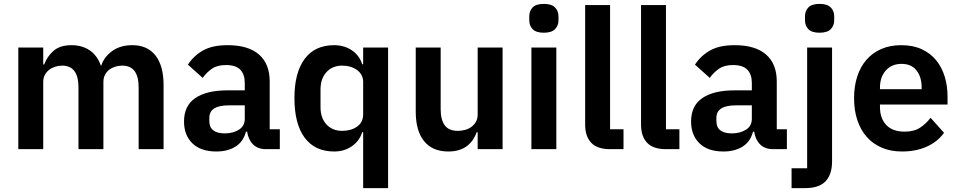

<svg xmlns="http://www.w3.org/2000/svg" viewBox="-20 -766 4925 986"><path d="M74 0V-522H202V-435H207Q222 -476 255 -505Q288 -534 347 -534Q401 -534 440 -508Q479 -482 498 -429H500Q514 -473 555.5 -503.5Q597 -534 660 -534Q737 -534 778.5 -481Q820 -428 820 -330V0H692V-317Q692 -429 608 -429Q589 -429 571.5 -423.5Q554 -418 540.5 -407.5Q527 -397 519 -381.5Q511 -366 511 -345V0H383V-317Q383 -429 299 -429Q281 -429 263.5 -423.5Q246 -418 232.5 -407.5Q219 -397 210.5 -381.5Q202 -366 202 -345V0Z M1346 0Q1304 0 1279.5 -24.5Q1255 -49 1249 -90H1243Q1230 -39 1190 -13.5Q1150 12 1091 12Q1011 12 968 -30Q925 -72 925 -142Q925 -223 983 -262.5Q1041 -302 1148 -302H1237V-340Q1237 -384 1214 -408Q1191 -432 1140 -432Q1095 -432 1067.5 -412.5Q1040 -393 1021 -366L945 -434Q974 -479 1022 -506.5Q1070 -534 1149 -534Q1255 -534 1310 -486Q1365 -438 1365 -348V-102H1417V0ZM1134 -81Q1177 -81 1207 -100Q1237 -119 1237 -156V-225H1155Q1055 -225 1055 -161V-144Q1055 -112 1075.5 -96.5Q1096 -81 1134 -81Z M1845 -87H1840Q1826 -42 1787 -15Q1748 12 1696 12Q1597 12 1544.5 -59Q1492 -130 1492 -262Q1492 -393 1544.5 -463.5Q1597 -534 1696 -534Q1748 -534 1787 -507.5Q1826 -481 1840 -436H1845V-522H1973V200H1845ZM1737 -94Q1783 -94 1814 -116Q1845 -138 1845 -179V-345Q1845 -383 1814 -406Q1783 -429 1737 -429Q1687 -429 1656.5 -395.5Q1626 -362 1626 -306V-216Q1626 -160 1656.5 -127Q1687 -94 1737 -94Z M2433 -87H2428Q2421 -67 2409.5 -49.5Q2398 -32 2380.5 -18Q2363 -4 2338.5 4Q2314 12 2282 12Q2201 12 2158 -41Q2115 -94 2115 -192V-522H2243V-205Q2243 -151 2264 -122.5Q2285 -94 2331 -94Q2350 -94 2368.5 -99Q2387 -104 2401 -114.5Q2415 -125 2424 -140.5Q2433 -156 2433 -177V-522H2561V0H2433Z M2773 -598Q2733 -598 2715.5 -616Q2698 -634 2698 -662V-682Q2698 -710 2715.5 -728Q2733 -746 2773 -746Q2812 -746 2830 -728Q2848 -710 2848 -682V-662Q2848 -634 2830 -616Q2812 -598 2773 -598ZM2709 -522H2837V0H2709Z M3113 0Q3047 0 3016 -33Q2985 -66 2985 -126V-740H3113V-102H3182V0Z M3400 0Q3334 0 3303 -33Q3272 -66 3272 -126V-740H3400V-102H3469V0Z M3950 0Q3908 0 3883.5 -24.5Q3859 -49 3853 -90H3847Q3834 -39 3794 -13.5Q3754 12 3695 12Q3615 12 3572 -30Q3529 -72 3529 -142Q3529 -223 3587 -262.5Q3645 -302 3752 -302H3841V-340Q3841 -384 3818 -408Q3795 -432 3744 -432Q3699 -432 3671.5 -412.5Q3644 -393 3625 -366L3549 -434Q3578 -479 3626 -506.5Q3674 -534 3753 -534Q3859 -534 3914 -486Q3969 -438 3969 -348V-102H4021V0ZM3738 -81Q3781 -81 3811 -100Q3841 -119 3841 -156V-225H3759Q3659 -225 3659 -161V-144Q3659 -112 3679.5 -96.5Q3700 -81 3738 -81Z M4125 -522H4253V63Q4253 129 4220 164.5Q4187 200 4115 200H4045V98H4125ZM4189 -598Q4149 -598 4131.5 -616Q4114 -634 4114 -662V-682Q4114 -710 4131.5 -728Q4149 -746 4189 -746Q4228 -746 4246 -728Q4264 -710 4264 -682V-662Q4264 -634 4246 -616Q4228 -598 4189 -598Z M4612 12Q4554 12 4508.5 -7.5Q4463 -27 4431.5 -62.5Q4400 -98 4383 -148.5Q4366 -199 4366 -262Q4366 -324 4382.5 -374Q4399 -424 4430 -459.5Q4461 -495 4506 -514.5Q4551 -534 4608 -534Q4669 -534 4714 -513Q4759 -492 4788 -456Q4817 -420 4831.5 -372.5Q4846 -325 4846 -271V-229H4499V-216Q4499 -159 4531 -124.5Q4563 -90 4626 -90Q4674 -90 4704.5 -110Q4735 -130 4759 -161L4828 -84Q4796 -39 4740.5 -13.5Q4685 12 4612 12ZM4610 -438Q4559 -438 4529 -404Q4499 -370 4499 -316V-308H4713V-317Q4713 -371 4686.5 -404.5Q4660 -438 4610 -438Z"/></svg>

Font: IBM Plex Sans Hebrew SemiBold
Style: Regular
Weight: 600
Designer: Mike Abbink, Paul van der Laan, Pieter van Rosmalen, Yanek Iontef
Foundry: Bold Monday
Version: Version 1.2